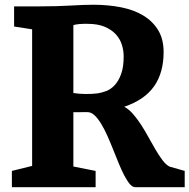

<svg xmlns="http://www.w3.org/2000/svg" viewBox="-20 -785 794 805"><path d="M29.8 -68.4 114.7 -89.4V-662.1L39.1 -673.8V-758.3H148.9Q218.8 -758.3 276.1 -761.7Q333.5 -765.1 371.1 -765.1Q433.6 -765.1 487.5 -754.4Q541.5 -743.7 581.1 -719.7Q620.6 -695.8 643.3 -658.2Q666 -620.6 666 -566.9Q666 -480 626 -423.1Q585.9 -366.2 501 -337.4Q521 -326.7 538.8 -305.9Q556.6 -285.2 572.8 -260Q588.9 -234.9 603.8 -207.5Q618.7 -180.2 633.1 -156Q647.5 -131.8 661.6 -113Q675.8 -94.2 690.9 -86.4L754.4 -68.4V0H547.9Q535.6 0 524.2 -13.4Q512.7 -26.9 501.2 -49.1Q489.7 -71.3 478 -99.6Q466.3 -127.9 454.6 -157.5Q442.9 -187 430.4 -215.1Q418 -243.2 404.5 -265.4Q391.1 -287.6 376.7 -301.3Q362.3 -314.9 346.7 -314.9Q331.1 -314.5 316.2 -314.7Q301.3 -314.9 287.6 -314.5V-86.9L380.9 -68.4V0H29.8ZM287.6 -395Q298.8 -393.1 311.8 -392.1Q324.7 -391.1 338.1 -390.9Q351.6 -390.6 364.7 -391.4Q377.9 -392.1 389.6 -393.6Q406.2 -396 425.5 -403.3Q444.8 -410.6 460.9 -428Q477.1 -445.3 487.8 -474.4Q498.5 -503.4 498.5 -548.8Q498.5 -572.8 491 -597.2Q483.4 -621.6 465.6 -641.1Q447.8 -660.6 418.7 -672.9Q389.6 -685.1 346.7 -685.1Q339.8 -685.1 331.3 -685.1Q322.8 -685.1 314.5 -684.3Q306.2 -683.6 299.1 -682.4Q292 -681.2 287.6 -679.2Z"/></svg>

Font: Merriweather
Style: Heavy
Weight: 900
Version: Version 1.003